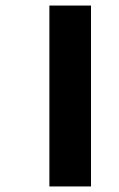

<svg xmlns="http://www.w3.org/2000/svg" viewBox="-20 -623 428 692"><path d="M158 49V-603H308V49Z"/></svg>

Font: Noto Sans Tamil
Style: Regular
Weight: 400
Designer: Jelle Bosma - Monotype Design Team
Foundry: Monotype Imaging Inc.
Version: Version 2.003